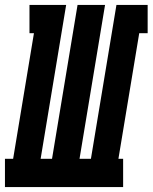

<svg xmlns="http://www.w3.org/2000/svg" viewBox="-53 -755 616 775"><path d="M-33 0V-114H0L84 -621H66V-735H214L111 -114H157L260 -735H371L268 -114H314L417 -735H543V-621H509L425 -114H444V0Z"/></svg>

Font: Iosevka Slab Heavy Oblique
Style: Regular
Weight: 900
Italic angle: -9°
Monospace: yes
Designer: Belleve Invis
Foundry: Belleve Invis
Version: Version 11.1.1; ttfautohint (v1.8.3)